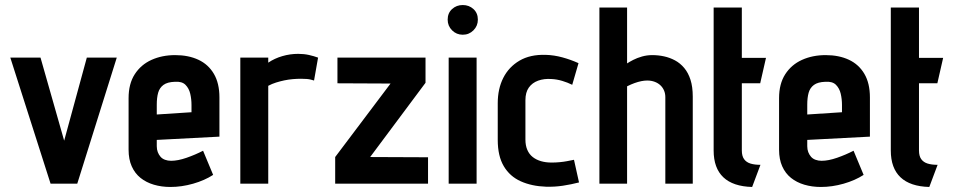

<svg xmlns="http://www.w3.org/2000/svg" viewBox="-20 -730 3797 763"><path d="M21 -501 181 0H287L444 -501H325L235 -171L141 -501Z M603 -149V-174L852 -187V-343Q852 -399 830 -436.5Q808 -474 768.5 -492.5Q729 -511 676 -511Q624 -511 582 -492Q540 -473 515.5 -435Q491 -397 491 -340V-135Q491 -97 503.5 -69Q516 -41 538.5 -23Q561 -5 591.5 4Q622 13 657 13Q702 13 747.5 0Q793 -13 827 -35L787 -131Q756 -115 721.5 -103Q687 -91 660 -91Q647 -91 636 -95Q625 -99 618 -107Q611 -115 607 -125.5Q603 -136 603 -149ZM741 -313V-284L603 -275V-314Q603 -342 608.5 -361.5Q614 -381 629.5 -392.5Q645 -404 675 -405Q703 -407 717 -393Q731 -379 736 -357.5Q741 -336 741 -313Z M1228 -410 1244 -501Q1228 -507 1208 -511.5Q1188 -516 1165 -516Q1133 -516 1102 -507Q1071 -498 1046 -481V-501H935V0H1046V-389Q1061 -397 1077 -402Q1093 -407 1109.5 -410.5Q1126 -414 1143 -415.5Q1160 -417 1176 -417Q1203 -417 1215.5 -413.5Q1228 -410 1228 -410Z M1671 -501H1321V-399L1532 -398L1312 -106V0H1681V-105L1451 -106L1671 -401Z M1763 0H1874V-501H1763ZM1819 -710Q1794 -710 1776.5 -694Q1759 -678 1759 -652Q1759 -627 1776.5 -609.5Q1794 -592 1819 -592Q1844 -592 1861.5 -609.5Q1879 -627 1879 -652Q1879 -678 1861.5 -694Q1844 -710 1819 -710Z M2254 -393 2279 -479Q2248 -493 2215 -502Q2182 -511 2149 -512Q2087 -514 2044.5 -489Q2002 -464 1980 -420.5Q1958 -377 1958 -320V-174Q1958 -110 1982 -69.5Q2006 -29 2049.5 -9.5Q2093 10 2150 12Q2184 13 2217 8Q2250 3 2281 -5L2261 -95Q2261 -95 2253.5 -93.5Q2246 -92 2233 -89.5Q2220 -87 2204 -85.5Q2188 -84 2172 -84Q2149 -84 2130 -89.5Q2111 -95 2097 -106Q2083 -117 2075.5 -134.5Q2068 -152 2068 -175V-332Q2068 -363 2081.5 -382Q2095 -401 2118.5 -409.5Q2142 -418 2171 -416Q2193 -415 2214.5 -408.5Q2236 -402 2254 -393Z M2472 -478V-700H2362V0H2472V-387Q2488 -395 2502 -400Q2516 -405 2528.5 -407.5Q2541 -410 2552 -410Q2568 -410 2581.5 -405Q2595 -400 2604.5 -391Q2614 -382 2619 -370Q2624 -358 2624 -344V0H2733V-346Q2733 -385 2724 -413Q2715 -441 2699 -460Q2683 -479 2662.5 -490Q2642 -501 2619 -506Q2596 -511 2572 -511Q2551 -511 2531.5 -505.5Q2512 -500 2496.5 -492Q2481 -484 2472 -478Z M2928 -132V-399H3001L3024 -500H2928V-700H2816V-132Q2816 -62 2854.5 -25.5Q2893 11 2969 13L3002 -75Q2979 -75 2962.5 -80Q2946 -85 2937 -97.5Q2928 -110 2928 -132Z M3188 -149V-174L3437 -187V-343Q3437 -399 3415 -436.5Q3393 -474 3353.5 -492.5Q3314 -511 3261 -511Q3209 -511 3167 -492Q3125 -473 3100.5 -435Q3076 -397 3076 -340V-135Q3076 -97 3088.5 -69Q3101 -41 3123.5 -23Q3146 -5 3176.5 4Q3207 13 3242 13Q3287 13 3332.5 0Q3378 -13 3412 -35L3372 -131Q3341 -115 3306.5 -103Q3272 -91 3245 -91Q3232 -91 3221 -95Q3210 -99 3203 -107Q3196 -115 3192 -125.5Q3188 -136 3188 -149ZM3326 -313V-284L3188 -275V-314Q3188 -342 3193.5 -361.5Q3199 -381 3214.5 -392.5Q3230 -404 3260 -405Q3288 -407 3302 -393Q3316 -379 3321 -357.5Q3326 -336 3326 -313Z M3632 -132V-399H3705L3728 -500H3632V-700H3520V-132Q3520 -62 3558.5 -25.5Q3597 11 3673 13L3706 -75Q3683 -75 3666.5 -80Q3650 -85 3641 -97.5Q3632 -110 3632 -132Z"/></svg>

Font: Advent Pro
Style: Regular
Weight: 400
Designer: VivaRado, Andreas Kalpakidis
Foundry: VivaRado, Andreas Kalpakidis
Version: Version 3.000